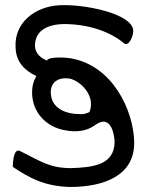

<svg xmlns="http://www.w3.org/2000/svg" viewBox="-20 -643 599 764"><path d="M31 21C95 64 155 98 258 101C395 101 517 55 514 -79C511 -204 428 -383 261 -411C237 -415 172 -418 167 -402C143 -412 121 -428 119 -460C119 -529 181 -550 252 -547C375 -542 448 -493 473 -471C491 -455 512 -499 510 -523C504 -590 312 -628 214 -622C118 -616 36 -552 42 -454C44 -395 78 -363 125 -340C110 -318 105 -285 109 -255C118 -185 171 -137 237 -125C281 -116 324 -120 358 -145C426 -195 436 -95 436 -78C435 14 349 23 264 26C178 26 144 0 60 -42C36 -54 31 -5 31 21ZM184 -258C174 -307 203 -339 259 -330C304 -318 361 -260 336 -197C324 -192 314 -187 296 -189C248 -189 194 -207 184 -258Z"/></svg>

Font: Snowfall
Style: Regular
Weight: 400
Designer: Jasper
Foundry: Cannot Into Space Fonts
Version: Version 0.9